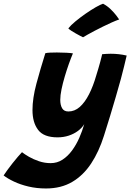

<svg xmlns="http://www.w3.org/2000/svg" viewBox="-148 -778 720 1061"><path d="M106 263.5Q55 263.5 9.5 252.8Q-36 242 -71.2 225.2Q-106.5 208.5 -128 191.5Q-120.5 179.5 -107.2 161.5Q-94 143.5 -78.8 124.2Q-63.5 105 -49.5 88.5Q-35.5 72 -26.5 63Q-12 74.5 12.2 88.5Q36.5 102.5 67.5 113Q98.5 123.5 132 123.5Q168 123.5 197.2 104.5Q226.5 85.5 249.8 54Q273 22.5 289.8 -15.5Q306.5 -53.5 317.5 -92Q305 -71 282.8 -54.5Q260.5 -38 231.8 -28.5Q203 -19 170 -19Q94 -19 62.8 -60Q31.5 -101 31.5 -169.5Q31.5 -234.5 53.2 -315.5Q75 -396.5 102.5 -484Q112 -486.5 129.2 -487.2Q146.5 -488 166.5 -488Q194 -488 220 -486.5Q246 -485 255 -483Q244.5 -458.5 232.5 -424.8Q220.5 -391 209.8 -354.8Q199 -318.5 192 -284.8Q185 -251 185 -226Q185 -198 195.2 -180Q205.5 -162 230 -162Q264.5 -162 292.8 -187Q321 -212 344 -257Q367 -302 384 -361.5Q390 -380.5 395.5 -399.2Q401 -418 405.5 -434.5Q410 -451 412.8 -462.8Q415.5 -474.5 416.5 -478.5Q428 -479.5 440 -480.2Q452 -481 463.5 -481Q509.5 -481 552 -471Q539.5 -416 520 -342Q507.5 -296 492.2 -244Q477 -192 460.5 -137.2Q444 -82.5 426.5 -28Q399 59.5 356 125Q313 190.5 251.5 227Q190 263.5 106 263.5ZM421.5 -757.5Q445 -745 463.5 -727Q482 -709 494.2 -693Q506.5 -677 510.5 -670.5Q492 -664 468.5 -653.5Q445 -643 420.8 -631Q396.5 -619 374.5 -607.5Q352.5 -596 335.8 -586.5Q319 -577 311 -572Q307 -573.5 295.8 -579.5Q284.5 -585.5 271 -593Q257.5 -600.5 245.8 -608.2Q234 -616 229.5 -621Q243 -638.5 268.8 -659.8Q294.5 -681 324.2 -701.8Q354 -722.5 380.5 -737.8Q407 -753 421.5 -757.5Z"/></svg>

Font: Grandstander Thin
Style: Bold Italic
Weight: 700
Italic angle: -15°
Version: Version 1.200